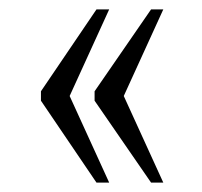

<svg xmlns="http://www.w3.org/2000/svg" viewBox="-20 -474 429 408"><path d="M301 -86H327L243 -270L327 -454H301L181 -280V-260ZM185 -86H212L128 -270L212 -454H185L67 -280V-260Z"/></svg>

Font: Noto Serif Georgian ExtraCondensed Light
Style: Regular
Weight: 300
Width: 2
Designer: Monotype Design Team, Akaki Razmadze
Foundry: Google LLC
Version: Version 2.003